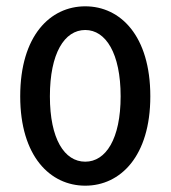

<svg xmlns="http://www.w3.org/2000/svg" viewBox="-20 -576 540 608"><path d="M250 12C361 12 456 -81 456 -271C456 -463 361 -556 250 -556C139 -556 44 -463 44 -271C44 -81 139 12 250 12ZM250 -64C184 -64 138 -136 138 -271C138 -407 184 -481 250 -481C315 -481 362 -407 362 -271C362 -136 315 -64 250 -64Z"/></svg>

Font: Noto Sans Mono CJK JP Regular
Style: Regular
Weight: 400
Designer: Ryoko NISHIZUKA (kana & ideographs); Paul D. Hunt (Latin, Greek & Cyrillic); Wenlong ZHANG (bopomofo); Sandoll Communica
Foundry: Adobe Systems Incorporated
Version: Version 1.004;PS 1.004;hotconv 1.0.82;makeotf.lib2.5.63406